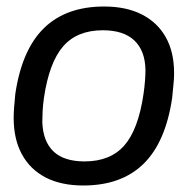

<svg xmlns="http://www.w3.org/2000/svg" viewBox="-20 -558 596 590"><path d="M236 12Q168 12 120.5 -12.5Q73 -37 47.5 -83.5Q22 -130 22 -196Q22 -212 23.5 -230Q25 -248 27 -269Q47 -405 115 -471.5Q183 -538 300 -538Q368 -538 416 -513.5Q464 -489 489.5 -443.5Q515 -398 515 -333Q515 -316 513 -298Q511 -280 509 -257Q489 -121 421 -54.5Q353 12 236 12ZM240 -62Q319 -62 362 -111Q405 -160 421 -269Q424 -290 425.5 -309Q427 -328 427 -343Q426 -402 393 -433.5Q360 -465 296 -465Q217 -465 174 -415.5Q131 -366 115 -257Q112 -236 111 -217Q110 -198 110 -183Q112 -124 144 -93Q176 -62 240 -62Z"/></svg>

Font: Archivo VF Beta
Style: Italic
Weight: 400
Italic angle: -10°
Designer: Hector Gatti
Foundry: Omnibus-Type
Version: Version 1.002